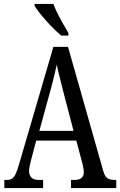

<svg xmlns="http://www.w3.org/2000/svg" viewBox="-20 -951 608 971"><path d="M2 0V-41H15Q30 -41 40 -47Q50 -53 58.5 -70Q67 -87 76 -119L250 -714H324L502 -87Q507 -69 514 -59Q521 -49 532.5 -45Q544 -41 560 -41H568V0H339V-41H357Q381 -41 392.5 -51.5Q404 -62 404 -80Q404 -87 402.5 -96.5Q401 -106 398.5 -117Q396 -128 393 -138L366 -240H163L138 -145Q136 -137 133.5 -126.5Q131 -116 129 -105.5Q127 -95 127 -86Q127 -66 138.5 -53.5Q150 -41 177 -41H198V0ZM179 -289H352L302 -480Q295 -510 288 -536Q281 -562 276 -584Q271 -606 267 -624Q263 -606 258 -584Q253 -562 247 -538.5Q241 -515 234 -490ZM290 -771Q273 -785 253 -804.5Q233 -824 213.5 -846Q194 -868 178.5 -888Q163 -908 155 -921V-931H250Q258 -909 271.5 -882Q285 -855 300 -829Q315 -803 326 -784V-771Z"/></svg>

Font: Noto Serif ExtraCondensed
Style: Regular
Weight: 400
Width: 2
Designer: Monotype Design Team
Foundry: Monotype Imaging Inc.
Version: Version 2.013